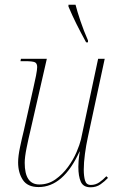

<svg xmlns="http://www.w3.org/2000/svg" viewBox="-20 -786 499 816"><path d="M365 10Q334 10 323.5 -13.5Q313 -37 313 -77Q313 -87 314 -101.5Q315 -116 319 -142H318Q249 9 144 9Q97 9 77 -21.5Q57 -52 57 -96Q57 -122 65 -160Q73 -198 81 -230L122 -413Q128 -438 133 -464Q138 -490 138 -501Q138 -517 128 -521.5Q118 -526 86 -526H67L69 -536H179L109 -230Q101 -197 93 -157.5Q85 -118 85 -94Q85 -2 147 -2Q185 -2 215.5 -23.5Q246 -45 269 -76.5Q292 -108 305.5 -140Q319 -172 324 -193L397 -536H425L353 -201Q346 -169 341 -132Q336 -95 336 -65Q336 -37 341.5 -18.5Q347 0 366 0Q386 0 402 -11Q418 -22 432 -37L439 -30Q425 -15 407 -2.5Q389 10 365 10ZM346 -606Q322 -650 305 -684Q288 -718 271 -758V-766H301Q308 -738 322 -696.5Q336 -655 354 -614V-606Z"/></svg>

Font: Noto Serif Display SemiCondensed Thin
Style: Italic
Weight: 100
Width: 4
Italic angle: -12°
Designer: Monotype Design Team
Foundry: Monotype Imaging Inc.
Version: Version 2.009